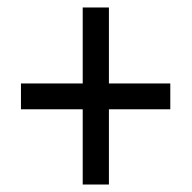

<svg xmlns="http://www.w3.org/2000/svg" viewBox="-20 -610 513 513"><path d="M271 -387V-590H201V-387H36V-318H201V-117H271V-318H435V-387Z"/></svg>

Font: Noto Sans Lao Condensed
Style: Regular
Weight: 400
Width: 3
Designer: Monotype Design Team
Foundry: Monotype Imaging Inc.
Version: Version 2.004